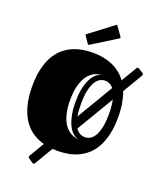

<svg xmlns="http://www.w3.org/2000/svg" viewBox="-196 -1085 1134 1366"><g transform="rotate(20 370.5 -402.5)"><path d="M649.9 -540.5Q664.1 -503.4 672.1 -457Q680.2 -410.6 680.2 -353Q680.2 -278.8 667 -222.2Q653.8 -165.5 630.9 -124.3Q607.9 -83 576.7 -55.4Q545.4 -27.8 509.3 -11.2Q473.1 5.4 433.6 12.2Q394 19 355 19Q335.9 19 317.9 17.6L235.8 156.2Q232.4 162.6 225.6 162.6Q220.7 162.6 217.8 160.2L184.6 137.2Q182.1 135.3 180.4 133.1Q178.7 130.9 178.7 127Q178.7 123.5 181.6 118.2L248 5.9Q204.1 -5.9 164.3 -31.2Q124.5 -56.6 94.7 -99.4Q64.9 -142.1 47.4 -204.3Q29.8 -266.6 29.8 -353Q29.8 -427.2 43 -483.9Q56.2 -540.5 79.3 -581.8Q102.5 -623 133.8 -650.4Q165 -677.7 201.2 -694.1Q237.3 -710.4 276.6 -717.3Q315.9 -724.1 355 -724.1Q390.6 -724.1 426.5 -718.5Q462.4 -712.9 496.1 -699.5Q529.8 -686 559.6 -663.8Q589.4 -641.6 613.3 -608.9L683.1 -726.6Q686.5 -732.9 692.9 -732.9Q696.8 -732.9 700.7 -730.5L735.4 -708Q741.2 -704.1 741.2 -698.7Q741.2 -694.3 738.3 -689.5ZM610.8 -353Q610.8 -385.3 608.2 -411.1Q605.5 -437 601.1 -458.5L435.1 -179.7Q449.7 -157.7 468 -148.4Q486.3 -139.2 504.9 -139.2Q524.9 -139.2 543.9 -149.7Q563 -160.2 577.9 -185.1Q592.8 -210 601.8 -251Q610.8 -292 610.8 -353ZM398.9 -353Q398.9 -298.8 406.2 -260.3L568.8 -534.2Q554.7 -551.8 538.3 -559.3Q522 -566.9 504.9 -566.9Q484.9 -566.9 466.1 -556.4Q447.3 -545.9 432.1 -521Q417 -496.1 408 -455.1Q398.9 -414.1 398.9 -353ZM357.4 -353Q357.4 -414.1 367.4 -458.5Q377.4 -502.9 393.1 -532.2Q408.7 -561.5 428.5 -576.9Q448.2 -592.3 468.3 -596.2Q439.5 -594.7 412.1 -581.1Q384.8 -567.4 363.5 -538.6Q342.3 -509.8 329.6 -464.1Q316.9 -418.5 316.9 -353Q316.9 -287.6 329.6 -241.9Q342.3 -196.3 363.5 -167.5Q384.8 -138.7 412.1 -125Q439.5 -111.3 468.3 -109.9Q448.2 -113.3 428.5 -128.9Q408.7 -144.5 393.1 -173.8Q377.4 -203.1 367.4 -247.6Q357.4 -292 357.4 -353ZM312.5 -769Q310.5 -768.1 309.1 -767.1Q307.6 -766.1 306.2 -766.1Q300.8 -766.1 297.9 -771L265.1 -818.8Q262.2 -822.3 262.2 -825.7Q262.2 -829.1 266.6 -833L439.5 -963.9Q442.9 -966.8 446.3 -966.8Q449.7 -966.8 453.6 -962.4L498.5 -898.9Q502 -895 502 -891.6Q502 -887.2 497.6 -884.3Z"/></g></svg>

Font: Fascinate Inline
Style: Regular
Weight: 900
Designer: Astigmatic (AOETI)
Foundry: Astigmatic (AOETI)
Version: Version 1.000